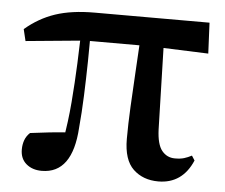

<svg xmlns="http://www.w3.org/2000/svg" viewBox="-45 -589 769 656"><g transform="rotate(5 340.0 -261.0)"><path d="M120.5 14.9Q88.3 14.9 67.4 -2.8Q46.6 -20.5 46.6 -51.8Q46.6 -69.5 52.1 -84.4Q57.6 -99.3 69.8 -110.4Q103.2 -114.9 137.4 -118.5Q171.7 -122 210.7 -124.7L184.8 -95.7Q196.4 -159.4 201.9 -227.7Q207.4 -296 210.1 -361.3Q212.8 -426.6 214.3 -482H246.5Q246.5 -431.1 245.5 -371.7Q244.5 -312.4 242.2 -253.3Q239.9 -194.3 235.1 -142.7Q230.4 -64.5 201.8 -24.8Q173.2 14.9 120.5 14.9ZM26.9 -422.1 17.3 -462.2Q63.5 -501.9 119.2 -520.7Q174.9 -539.4 253.8 -539.4H647.8L652.7 -433.8L449.1 -441.5H231ZM520.5 16.2Q467.9 16.2 434.4 -15.6Q400.9 -47.4 400.9 -119.3Q400.9 -169 403.9 -228.9Q406.8 -288.8 410.8 -353.8Q414.7 -418.8 418.2 -482H497.6L506.3 -160.9Q508.3 -109.4 525.6 -88.3Q542.9 -67.1 570.2 -67.1Q589.2 -67.1 601.7 -70.9Q614.2 -74.7 627.6 -81.7L637.8 -65.8Q620.4 -24.9 590.8 -4.3Q561.2 16.2 520.5 16.2Z"/></g></svg>

Font: Noto Serif KR ExtraLight
Style: Regular
Weight: 200
Designer: Ryoko NISHIZUKA 西塚涼子 (kana & ideographs); Frank Grießhammer (Latin, Greek & Cyrillic); Wenlong ZHANG 张文龙 (bopomofo); San
Foundry: Adobe
Version: Version 2.002-H1;hotconv 1.1.0;makeotfexe 2.6.0